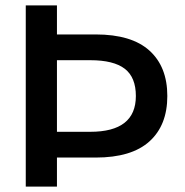

<svg xmlns="http://www.w3.org/2000/svg" viewBox="-20 -688 683 708"><path d="M333 -107H190V0H75V-668H190V-561H333Q465 -561 531 -501.5Q597 -442 597 -334Q597 -226 531 -166.5Q465 -107 333 -107ZM481 -334Q481 -403 440 -434.5Q399 -466 313 -466H190V-202H313Q481 -202 481 -334Z"/></svg>

Font: Celebes SemiBold
Style: Regular
Weight: 600
Designer: Anugrah Pasau
Foundry: Lafontype
Version: Version 1.000